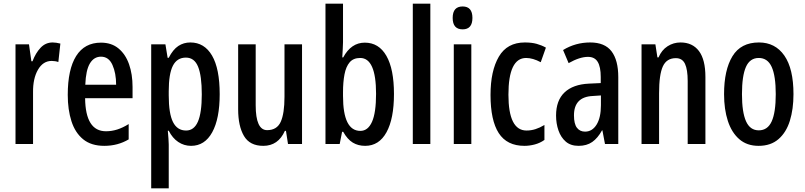

<svg xmlns="http://www.w3.org/2000/svg" viewBox="-20 -780 4358 1040"><path d="M265 -550Q274 -550 284.5 -548.5Q295 -547 307 -544L296 -444Q288 -447 278.5 -448.5Q269 -450 260 -450Q213 -450 185.5 -402Q158 -354 159 -280V0H64V-540H137L150 -448H156Q173 -493 200 -521.5Q227 -550 265 -550Z M527 -549Q584 -549 622 -517.5Q660 -486 679 -432Q698 -378 698 -309V-248H441Q443 -69 554 -69Q585 -69 615 -78.5Q645 -88 677 -108V-25Q618 10 545 10Q474 10 430.5 -25.5Q387 -61 367 -123.5Q347 -186 347 -266Q347 -404 392.5 -476.5Q438 -549 527 -549ZM527 -473Q489 -473 467 -436.5Q445 -400 442 -321H609Q609 -384 589 -428.5Q569 -473 527 -473Z M1011 -550Q1087 -550 1128.5 -479Q1170 -408 1170 -270Q1170 -137 1129.5 -63.5Q1089 10 1015 10Q977 10 945.5 -11Q914 -32 894 -72H889Q891 -48 892.5 -29Q894 -10 894 3V240H799V-540H876L888 -467H894Q917 -512 946 -531Q975 -550 1011 -550ZM987 -468Q939 -468 916.5 -424Q894 -380 894 -286V-263Q894 -165 917 -119Q940 -73 988 -73Q1031 -73 1052 -121Q1073 -169 1073 -269Q1073 -369 1053 -418.5Q1033 -468 987 -468Z M1616 -540V0H1540L1529 -71H1523Q1487 10 1406 10Q1333 10 1301.5 -43.5Q1270 -97 1270 -188V-540H1365V-210Q1365 -75 1427 -75Q1480 -75 1500.5 -120Q1521 -165 1521 -256V-540Z M1838 -551Q1838 -535 1836.5 -514Q1835 -493 1834 -469H1839Q1882 -549 1956 -549Q2032 -549 2073 -477.5Q2114 -406 2114 -271Q2114 -137 2073.5 -63.5Q2033 10 1958 10Q1920 10 1891 -7.5Q1862 -25 1839 -66H1833L1820 0H1743V-760H1838ZM1931 -466Q1894 -466 1874 -442.5Q1854 -419 1846 -377Q1838 -335 1838 -281V-260Q1838 -71 1932 -71Q1973 -71 1995 -120Q2017 -169 2017 -272Q2017 -466 1931 -466Z M2311 0H2216V-760H2311Z M2486 -745Q2539 -745 2539 -683Q2539 -621 2486 -621Q2432 -621 2432 -683Q2432 -745 2486 -745ZM2533 -540V0H2438V-540Z M2821 10Q2726 10 2681.5 -59Q2637 -128 2637 -266Q2637 -396 2682 -473Q2727 -550 2823 -550Q2860 -550 2887 -542.5Q2914 -535 2937 -522L2909 -443Q2866 -466 2830 -466Q2734 -466 2734 -267Q2734 -73 2832 -73Q2857 -73 2880.5 -80.5Q2904 -88 2929 -103V-22Q2905 -5 2876.5 2.5Q2848 10 2821 10Z M3177 -550Q3256 -550 3292.5 -502Q3329 -454 3329 -362V0H3257L3243 -74H3241Q3218 -32 3188 -11Q3158 10 3114 10Q3071 10 3044.5 -13Q3018 -36 3005 -73.5Q2992 -111 2992 -154Q2992 -236 3038 -279.5Q3084 -323 3170 -327L3234 -330V-363Q3234 -418 3217.5 -445Q3201 -472 3165 -472Q3120 -472 3060 -438L3030 -509Q3097 -550 3177 -550ZM3190 -260Q3089 -255 3089 -155Q3089 -109 3105 -88Q3121 -67 3149 -67Q3188 -67 3211.5 -105Q3235 -143 3235 -210V-263Z M3666 -550Q3731 -550 3766 -503.5Q3801 -457 3801 -363V0H3705V-341Q3705 -403 3690.5 -434Q3676 -465 3641 -465Q3591 -465 3570.5 -420.5Q3550 -376 3550 -275V0H3455V-540H3530L3541 -469H3547Q3564 -509 3596 -529.5Q3628 -550 3666 -550Z M4278 -270Q4278 -189 4258.5 -126Q4239 -63 4197 -26.5Q4155 10 4089 10Q4026 10 3984.5 -26Q3943 -62 3922.5 -125Q3902 -188 3902 -270Q3902 -401 3947.5 -475.5Q3993 -550 4091 -550Q4179 -550 4228.5 -479Q4278 -408 4278 -270ZM3999 -270Q3999 -172 4021 -123Q4043 -74 4090 -74Q4138 -74 4160 -122.5Q4182 -171 4182 -270Q4182 -369 4160 -417.5Q4138 -466 4090 -466Q4042 -466 4020.5 -417.5Q3999 -369 3999 -270Z"/></svg>

Font: Noto Sans Gujarati UI ExtraCondensed Medium
Style: Regular
Weight: 500
Width: 2
Designer: Jelle Bosma - Monotype Design Team, Universal Thirst
Foundry: Monotype Imaging Inc.
Version: Version 2.106; ttfautohint (v1.8.4.7-5d5b)